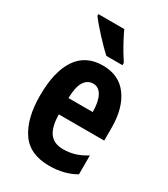

<svg xmlns="http://www.w3.org/2000/svg" viewBox="-191 -856 838 955"><g transform="rotate(30 228.5 -378.0)"><path d="M233.9 -556.2Q326.2 -556.2 375.5 -489.3Q424.8 -422.4 424.8 -309.1V-235.8H164.1Q165 -164.1 190.4 -130.1Q215.8 -96.2 268.1 -96.2Q302.7 -96.2 333.7 -105.2Q364.7 -114.3 399.9 -136.2V-27.8Q335.9 9.8 250 9.8Q136.7 9.8 86.4 -65.4Q36.1 -140.6 36.1 -270Q36.1 -408.2 85.9 -482.2Q135.7 -556.2 233.9 -556.2ZM236.8 -454.1Q204.6 -454.1 185.5 -425Q166.5 -396 165 -330.1H304.2Q304.2 -388.2 286.6 -421.1Q269 -454.1 236.8 -454.1ZM233.9 -766.1Q243.2 -745.1 258.3 -716.6Q273.4 -688 289.3 -661.4Q305.2 -634.8 315.9 -619.1V-606H223.1Q210 -617.7 190.7 -637.2Q171.4 -656.7 150.6 -679.2Q129.9 -701.7 112.3 -722.4Q94.7 -743.2 85 -756.8V-766.1Z"/></g></svg>

Font: Open Sans Condensed
Style: Bold
Weight: 700
Width: 3
Designer: Monotype Design Team
Foundry: Monotype Imaging Inc.
Version: Version 3.003; ttfautohint (v1.8.4)